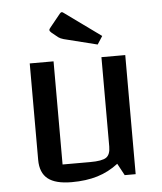

<svg xmlns="http://www.w3.org/2000/svg" viewBox="-52 -747 679 803"><g transform="rotate(-5 288.0 -346.0)"><path d="M486 -500V0H440L413 -50Q373 -19 325.5 -4.5Q278 10 217 10Q149 10 117 -15.5Q85 -41 85 -95V-500H185V-67H301Q351 -67 368.5 -79Q386 -91 386 -125V-500ZM375 -554 235 -589Q221 -593 213 -599L186 -621Q179 -627 179 -632Q179 -636 186 -644L229 -697Q233 -702 237 -702Q240 -702 245 -698L397 -588Z"/></g></svg>

Font: Changa
Style: Regular
Weight: 400
Designer: Eduardo Rodriguez Tunni
Foundry: Eduardo Rodriguez Tunni
Version: Version 3.003